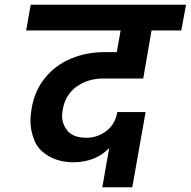

<svg xmlns="http://www.w3.org/2000/svg" viewBox="-20 -760 802 807"><path d="M415 -430Q349 -430 302 -396Q255 -362 244 -301Q241 -286 241 -273Q241 -237 265 -209Q289 -181 344 -181Q389 -181 426.5 -209Q464 -237 473 -289H592L536 27H410L439 -138Q412 -109 373.5 -93.5Q335 -78 289 -78Q229 -78 184.5 -104Q140 -130 124 -171Q108 -212 108 -251Q108 -276 113 -305Q126 -380 170 -433.5Q214 -487 279 -514Q344 -541 421 -541H471L487 -632H90L109 -740H762L742 -632H617L582 -430Z"/></svg>

Font: Fz Poppins SemBd
Style: Italic
Weight: 600
Italic angle: -10°
Designer: Ninad Kale (Devanagari), Jonny Pinhorn (Latin)
Foundry: Indian Type Foundry
Version: Vit hóa bi Vntype.Com & FontZin.Com